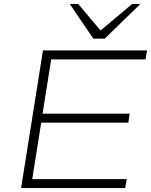

<svg xmlns="http://www.w3.org/2000/svg" viewBox="-20 -963 773 983"><path d="M88 0 200 -705H733L725 -659H242L198 -381H644L637 -335H191L145 -46H629L621 0ZM458 -765 337 -943H380L495 -807L657 -943H699L516 -765Z"/></svg>

Font: Nunito Sans 10pt Expanded ExtraLight
Style: Italic
Weight: 250
Width: 7
Italic angle: -9°
Designer: Vernon Adams
Foundry: Vernon Adams
Version: Version 3.101;gftools[0.9.27]